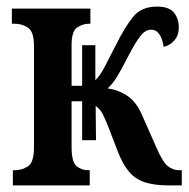

<svg xmlns="http://www.w3.org/2000/svg" viewBox="-20 -562 573 582"><path d="M19 0V-46H25Q47 -46 65 -58Q83 -70 83 -116V-423Q83 -466 65 -478Q47 -490 25 -490H16V-536H254V-490H250Q230 -490 213.5 -478.5Q197 -467 197 -426V-302H229V-425H269V-319Q284 -333 298.5 -361.5Q313 -390 332 -427Q358 -479 383 -510.5Q408 -542 456 -542Q493 -542 507.5 -523.5Q522 -505 522 -479Q522 -455 508.5 -439.5Q495 -424 476 -420Q473 -443 463.5 -457.5Q454 -472 438 -472Q421 -472 406.5 -454Q392 -436 371 -396Q350 -355 336 -331.5Q322 -308 306 -294Q338 -290 366 -271.5Q394 -253 412 -210L454 -115Q473 -71 488.5 -58.5Q504 -46 523 -46H531V0H493Q448 0 419 -9.5Q390 -19 371 -41.5Q352 -64 337 -103L307 -181Q299 -201 291.5 -216Q284 -231 270 -241L271 -137H229V-255H197V-117Q197 -71 212 -58.5Q227 -46 247 -46H252V0Z"/></svg>

Font: Noto Serif ExtraCondensed SemiBold
Style: Regular
Weight: 600
Width: 2
Designer: Monotype Design Team
Foundry: Monotype Imaging Inc.
Version: Version 2.015; ttfautohint (v1.8.4.7-5d5b)